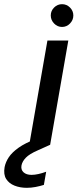

<svg xmlns="http://www.w3.org/2000/svg" viewBox="-115 -693 372 919"><path d="M25 0 112 -499H212L125 0ZM182 -564Q160 -564 144 -580.5Q128 -597 128 -619Q128 -641 144 -657Q160 -673 182 -673Q204 -673 220 -657Q236 -641 236 -619Q236 -597 220 -580.5Q204 -564 182 -564ZM13 206Q-19 206 -45.5 195.5Q-72 185 -85.5 163.5Q-99 142 -93 107Q-88 82 -72.5 59Q-57 36 -26 14Q5 -8 55 -27L109 -49L125 0L65 27Q26 44 9 61.5Q-8 79 -12 98Q-16 119 -2.5 131.5Q11 144 36 144Q51 144 69 140Q87 136 106 129L95 192Q76 198 55 202Q34 206 13 206Z"/></svg>

Font: DM Sans 20pt Medium
Style: Italic
Weight: 500
Italic angle: -10°
Version: Version 4.004;gftools[0.9.30]